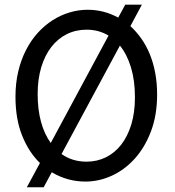

<svg xmlns="http://www.w3.org/2000/svg" viewBox="-20 -767 753 824"><path d="M141.6 -363.8Q141.6 -296.9 156 -244.1Q170.4 -191.4 197.8 -153.3L445.8 -614.3Q403.8 -639.6 351.6 -639.6Q305.2 -639.6 266.6 -620.4Q228 -601.1 200.2 -565.2Q172.4 -529.3 157 -478.3Q141.6 -427.2 141.6 -363.8ZM559.1 -349.1Q559.1 -421.4 542.2 -477.3Q525.4 -533.2 494.6 -571.3L244.1 -106Q290 -73.2 351.6 -73.2Q396.5 -73.2 434.6 -92Q472.7 -110.8 500.2 -146.2Q527.8 -181.6 543.5 -232.9Q559.1 -284.2 559.1 -349.1ZM588.9 -747.1 539.6 -654.8Q564.9 -631.8 586.2 -601.8Q607.4 -571.8 622.6 -535.2Q637.7 -498.5 646 -454.8Q654.3 -411.1 654.3 -361.3Q654.3 -273.4 628.2 -204.1Q602.1 -134.8 558.8 -86.7Q515.6 -38.6 460.4 -13.2Q405.3 12.2 346.7 12.2Q269 12.2 202.1 -27.8L167.5 36.6H95.2L151.4 -67.4Q103.5 -113.8 75 -185.1Q46.4 -256.3 46.4 -351.6Q46.4 -410.2 58.3 -460.4Q70.3 -510.7 91.6 -552.2Q112.8 -593.8 142.1 -626Q171.4 -658.2 205.8 -680.2Q240.2 -702.1 278.6 -713.6Q316.9 -725.1 356.4 -725.1Q391.1 -725.1 424.1 -716.6Q457 -708 487.3 -691.4L517.6 -747.1Z"/></svg>

Font: Andika FrenchTight
Style: Regular
Weight: 400
Designer: Victor Gaultney, Annie Olsen, Julie Remington, Don Collingsworth, Eric Hays, Becca Hirsbrunner
Foundry: SIL International
Version: Version 5.000 ; Dig1 Dig4Opn Dig7 LnSpcTght